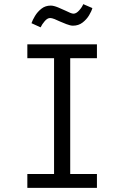

<svg xmlns="http://www.w3.org/2000/svg" viewBox="-20 -907 600 927"><path d="M112 0V-67H241V-626H112V-693H448V-626H319V-67H448V0ZM176 -775 132 -795Q137 -810 149 -830Q161 -850 180 -865Q199 -880 225 -880Q239 -880 261 -871Q283 -862 295 -856Q309 -849 319 -845Q329 -841 335 -841Q348 -841 362 -856.5Q376 -872 382 -887L426 -868Q422 -853 410 -833Q398 -813 378.5 -798Q359 -783 332 -783Q320 -783 300.5 -790.5Q281 -798 270 -803Q256 -810 243 -815Q230 -820 222 -820Q209 -820 196 -805Q183 -790 176 -775Z"/></svg>

Font: Ubuntu Sans Mono
Style: Regular
Weight: 400
Monospace: yes
Designer: Dalton Maag Ltd
Foundry: Dalton Maag Ltd
Version: Version 1.006